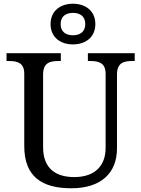

<svg xmlns="http://www.w3.org/2000/svg" viewBox="-20 -999 757 1029"><path d="M371 -761C438 -761 491 -799 491 -870C491 -941 438 -979 371 -979C304 -979 251 -941 251 -870C251 -799 304 -761 371 -761ZM371 -810C335 -810 305 -827 305 -870C305 -913 335 -930 371 -930C407 -930 437 -913 437 -870C437 -827 407 -810 371 -810ZM362 10C521 10 607 -71 607 -204V-600C607 -663 644 -672 689 -672H702V-714H451V-672H464C508 -672 546 -663 546 -604V-206C546 -115 493 -50 378 -50C281 -50 211 -94 211 -210V-600C211 -663 248 -672 293 -672H306V-714H15V-672H28C72 -672 110 -663 110 -604V-216C110 -53 204 10 362 10Z"/></svg>

Font: Noto Fangsong KSS Rotated
Style: Regular
Weight: 400
Designer: LIU Zhao, ZHANG Congyu, Kushim JIANG
Foundry: Guyu Beijing Co. Ltd.
Version: Version 1.000;November 16, 2022;FontCreator 11.5.0.2427 64-b